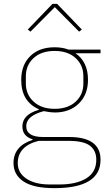

<svg xmlns="http://www.w3.org/2000/svg" viewBox="-20 -763 567 995"><path d="M252 -743H276L404 -610L390 -599L264 -726L138 -599L124 -610ZM501 65Q501 212 262 212Q154 212 102 177.5Q50 143 50 82Q50 -6 149 -38V-41Q96 -57 96 -108Q96 -169 181 -194V-197Q90 -237 90 -349Q90 -426 136.5 -472Q183 -518 263 -518Q304 -518 335 -506H501V-487H371Q436 -443 436 -349Q436 -273 388.5 -226.5Q341 -180 263 -180Q242 -180 207 -187Q116 -163 116 -109Q116 -53 203 -53H338Q501 -53 501 65ZM263 -199Q332 -199 372 -236Q412 -273 412 -330V-368Q412 -425 372 -462Q332 -499 263 -499Q194 -499 154 -462Q114 -425 114 -368V-330Q114 -273 154.5 -236Q195 -199 263 -199ZM479 65Q479 17 446 -8Q413 -33 335 -33H180Q72 -6 72 83Q72 133 117 163Q162 193 238 193H287Q376 193 427.5 161Q479 129 479 65Z"/></svg>

Font: IBM Plex Sans Thin
Style: Regular
Weight: 100
Designer: Mike Abbink, Paul van der Laan, Pieter van Rosmalen
Foundry: Bold Monday
Version: Version 3.0